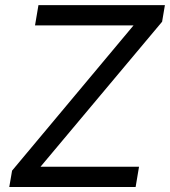

<svg xmlns="http://www.w3.org/2000/svg" viewBox="-20 -748 680 768"><path d="M17.1 0 28.3 -65.4 514.2 -646.5H120.1L133.8 -727.5H639.6L628.4 -661.1L142.1 -81.1H536.1L522.5 0Z"/></svg>

Font: Inter 16pt
Style: Italic
Weight: 400
Italic angle: -9.3988°
Version: Version 4.001;git-66647c0bb